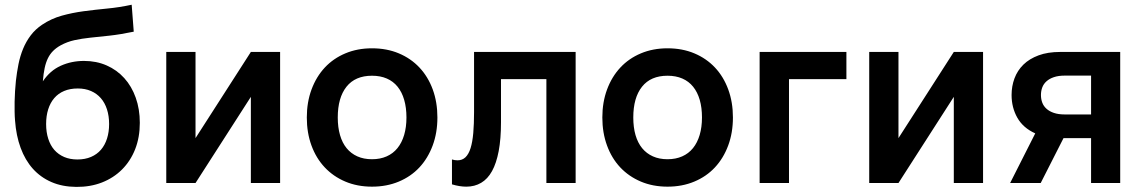

<svg xmlns="http://www.w3.org/2000/svg" viewBox="-20 -754 4705 791"><path d="M294 16Q236.5 15.5 191.8 -4Q147 -23.5 115.2 -59Q83.5 -94.5 65 -144.8Q46.5 -195 42 -257Q40.5 -274 40.2 -294Q40 -314 40.2 -335.2Q40.5 -356.5 42 -378.5Q43.5 -400.5 45.5 -421Q49.5 -456.5 56.2 -490Q63 -523.5 75.2 -553.2Q87.5 -583 106.5 -608.2Q125.5 -633.5 154 -652.5Q191.5 -677.5 234.8 -689.5Q278 -701.5 325 -707.8Q372 -714 421.8 -718.8Q471.5 -723.5 522.5 -734.5L531 -623.5Q475.5 -612 431.8 -607.2Q388 -602.5 352.2 -598.8Q316.5 -595 286.8 -588.5Q257 -582 229.5 -567Q211.5 -557 198.8 -544.2Q186 -531.5 177.5 -514.2Q169 -497 164 -473.8Q159 -450.5 156.5 -419Q186.5 -463.5 230.5 -483.2Q274.5 -503 326 -503Q377 -503 419.2 -484.5Q461.5 -466 492 -432.2Q522.5 -398.5 539.2 -351.5Q556 -304.5 556 -248Q556 -188 536.8 -139.2Q517.5 -90.5 482.8 -55.8Q448 -21 400 -2.2Q352 16.5 294 16ZM299 -97Q330.5 -97 355 -107.5Q379.5 -118 396 -137.2Q412.5 -156.5 421 -183.5Q429.5 -210.5 429.5 -243Q429.5 -276 420.8 -303.2Q412 -330.5 395.5 -349.5Q379 -368.5 355 -379Q331 -389.5 300.5 -389.5Q268.5 -389.5 244.2 -379.2Q220 -369 203.5 -349.8Q187 -330.5 178.5 -303.5Q170 -276.5 170 -243Q170 -209.5 178.8 -182.2Q187.5 -155 204 -136.2Q220.5 -117.5 244.5 -107.2Q268.5 -97 299 -97Z M1134 -540V0H1013.5V-355L785.5 0H665V-540H785.5V-185L1013.5 -540Z M1512.5 15Q1452 15 1402.5 -6Q1353 -27 1317.8 -64.5Q1282.5 -102 1263.2 -154.5Q1244 -207 1244 -270Q1244 -333 1263.5 -385.5Q1283 -438 1318.2 -475.8Q1353.5 -513.5 1403 -534.2Q1452.5 -555 1512.5 -555Q1573.5 -555 1623 -534.2Q1672.5 -513.5 1708 -475.8Q1743.5 -438 1762.8 -385.5Q1782 -333 1782 -270Q1782 -207 1762.5 -154.5Q1743 -102 1707.8 -64.2Q1672.5 -26.5 1622.8 -5.8Q1573 15 1512.5 15ZM1512.5 -98Q1546.5 -98 1573 -109.8Q1599.5 -121.5 1617.5 -143.8Q1635.5 -166 1645 -198Q1654.5 -230 1654.5 -270Q1654.5 -310.5 1645.2 -342.5Q1636 -374.5 1618 -396.8Q1600 -419 1573.5 -430.5Q1547 -442 1512.5 -442Q1443.5 -442 1407.5 -396.8Q1371.5 -351.5 1371.5 -270Q1371.5 -229.5 1380.8 -197.5Q1390 -165.5 1408 -143.5Q1426 -121.5 1452.2 -109.8Q1478.5 -98 1512.5 -98Z M1842 -97Q1854 -93.5 1865 -93.5Q1884.5 -93.5 1897.8 -106.2Q1911 -119 1918.8 -144Q1926.5 -169 1929.8 -206.2Q1933 -243.5 1933 -292V-540H2351.5V0H2231V-428H2044V-250Q2044 -181.5 2034.5 -131.5Q2025 -81.5 2007 -49Q1989 -16.5 1962.2 -0.8Q1935.5 15 1901 15Q1873.5 15 1842 5.5Z M2730 15Q2669.5 15 2620 -6Q2570.5 -27 2535.2 -64.5Q2500 -102 2480.8 -154.5Q2461.5 -207 2461.5 -270Q2461.5 -333 2481 -385.5Q2500.5 -438 2535.8 -475.8Q2571 -513.5 2620.5 -534.2Q2670 -555 2730 -555Q2791 -555 2840.5 -534.2Q2890 -513.5 2925.5 -475.8Q2961 -438 2980.2 -385.5Q2999.5 -333 2999.5 -270Q2999.5 -207 2980 -154.5Q2960.5 -102 2925.2 -64.2Q2890 -26.5 2840.2 -5.8Q2790.5 15 2730 15ZM2730 -98Q2764 -98 2790.5 -109.8Q2817 -121.5 2835 -143.8Q2853 -166 2862.5 -198Q2872 -230 2872 -270Q2872 -310.5 2862.8 -342.5Q2853.5 -374.5 2835.5 -396.8Q2817.5 -419 2791 -430.5Q2764.5 -442 2730 -442Q2661 -442 2625 -396.8Q2589 -351.5 2589 -270Q2589 -229.5 2598.2 -197.5Q2607.5 -165.5 2625.5 -143.5Q2643.5 -121.5 2669.8 -109.8Q2696 -98 2730 -98Z M3109.5 0V-540H3467V-428H3230.5V0Z M4030 -540V0H3909.5V-355L3681.5 0H3561V-540H3681.5V-185L3909.5 -540Z M4141.5 0 4245 -204.5Q4195 -227 4171.2 -269Q4147.5 -311 4147.5 -362.5Q4147.5 -399 4159.5 -431.2Q4171.5 -463.5 4196.2 -487.8Q4221 -512 4258.8 -526Q4296.5 -540 4348 -540H4595V0H4475V-185H4361.5L4267.5 0ZM4366.5 -442.5Q4340.5 -442.5 4322 -436.2Q4303.5 -430 4291.5 -419.2Q4279.5 -408.5 4274 -394Q4268.5 -379.5 4268.5 -362.5Q4268.5 -345.5 4274 -331Q4279.5 -316.5 4291.5 -305.8Q4303.5 -295 4322 -288.8Q4340.5 -282.5 4366.5 -282.5H4475V-442.5Z"/></svg>

Font: Vela Sans Bd
Style: Bold
Weight: 700
Designer: Principal design: Mikhail Sharanda - project Manrope.
Design modification: Ravid Balaliev
Foundry: Mikhail Sharanda
Version: Version 1.001